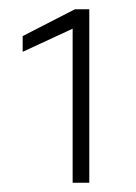

<svg xmlns="http://www.w3.org/2000/svg" viewBox="-20 -815 294 415"><path d="M137 -420V-753L29 -703V-737L142 -795H173V-420Z"/></svg>

Font: Saira Expanded Thin
Style: Regular
Weight: 250
Width: 7
Designer: Hector Gatti with collaboration of the Omnibus-Type team
Foundry: Omnibus-Type
Version: Version 1.101